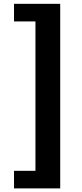

<svg xmlns="http://www.w3.org/2000/svg" viewBox="-20 -830 439 1023"><path d="M54.7 173.8V80.1H168.9V-715.8H54.7V-809.6H300.8V173.8Z"/></svg>

Font: Gen Shin Gothic Heavy
Style: Bold
Weight: 900
Designer: [Source Han Sans]
Ryoko NISHIZUKA  (kana & ideographs); Paul D. Hunt (Latin, Greek & Cyrillic); Wenlong ZHANG  (bopomofo
Version: Version 1.002.20150607